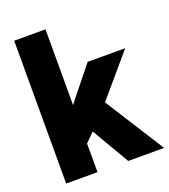

<svg xmlns="http://www.w3.org/2000/svg" viewBox="-137 -849 836 948"><g transform="rotate(-20 281.0 -375.0)"><path d="M258.3 -196.8 211.9 -150.4V0H47.4V-750.5H211.9V-352.1L228.5 -374L352.5 -528.3H549.8L364.7 -311L562 0H373.5Z"/></g></svg>

Font: RobotoDraft
Style: Black
Weight: 900
Designer: Google
Version: Version 2.000980w3; 2014; ttfautohint (v1.1) -l 5 -r 24 -G 4